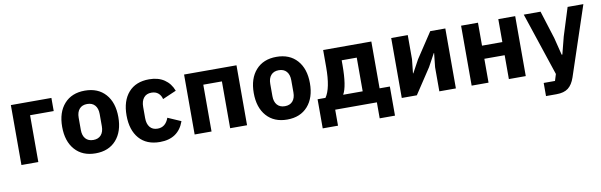

<svg xmlns="http://www.w3.org/2000/svg" viewBox="-49 -996 5186 1656"><g transform="rotate(-10 2544.5 -168.5)"><path d="M69 0V-525H424V-410H217V0Z M898.5 -62Q833 12 718 12Q603 12 537.5 -62Q472 -136 472 -263Q472 -390 537.5 -463.5Q603 -537 718 -537Q833 -537 898.5 -463.5Q964 -390 964 -263Q964 -136 898.5 -62ZM810 -209V-316Q810 -365 786 -392.5Q762 -420 718 -420Q674 -420 650 -392.5Q626 -365 626 -316V-209Q626 -160 650 -132.5Q674 -105 718 -105Q762 -105 786 -132.5Q810 -160 810 -209Z M1281 12Q1164 12 1100 -61.5Q1036 -135 1036 -263Q1036 -391 1100 -464Q1164 -537 1281 -537Q1360 -537 1413.5 -501Q1467 -465 1491 -400L1371 -348Q1364 -380 1341 -400Q1318 -420 1281 -420Q1237 -420 1213.5 -391Q1190 -362 1190 -311V-213Q1190 -163 1213.5 -134Q1237 -105 1281 -105Q1351 -105 1379 -183L1494 -133Q1443 12 1281 12Z M1586 0V-525H2045V0H1897V-410H1734V0Z M2576.5 -62Q2511 12 2396 12Q2281 12 2215.5 -62Q2150 -136 2150 -263Q2150 -390 2215.5 -463.5Q2281 -537 2396 -537Q2511 -537 2576.5 -463.5Q2642 -390 2642 -263Q2642 -136 2576.5 -62ZM2488 -209V-316Q2488 -365 2464 -392.5Q2440 -420 2396 -420Q2352 -420 2328 -392.5Q2304 -365 2304 -316V-209Q2304 -160 2328 -132.5Q2352 -105 2396 -105Q2440 -105 2464 -132.5Q2488 -160 2488 -209Z M2683 140V-115H2752Q2804 -189 2804 -376V-525H3226V-115H3316V140H3182V0H2817V140ZM2907 -115H3078V-410H2946V-368Q2946 -182 2907 -115Z M3400 0V-525H3545V-314L3532 -192H3535L3596 -304L3742 -525H3874V0H3729V-211L3742 -333H3739L3678 -221L3532 0Z M4012 0V-525H4160V-324H4338V-525H4486V0H4338V-209H4160V0Z M4868 -280 4945 -525H5083L4881 81Q4860 143 4823 171.5Q4786 200 4720 200H4628V85H4727L4745 27L4561 -525H4708L4785 -280L4823 -128H4829Z"/></g></svg>

Font: Aneliza
Style: Bold
Weight: 700
Designer: Mike Abbink, Paul van der Laan, Pieter van Rosmalen
Foundry: Bold Monday
Version: Version 3.0